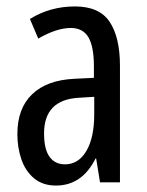

<svg xmlns="http://www.w3.org/2000/svg" viewBox="-20 -567 456 597"><path d="M213 -547Q289 -547 321 -499Q353 -451 353 -362V0H291L279 -74H277Q235 10 154 10Q113 10 86 -12.5Q59 -35 46.5 -71.5Q34 -108 34 -150Q34 -230 80 -274Q126 -318 211 -322L272 -325V-360Q272 -422 255 -451Q238 -480 200 -480Q156 -480 99 -447L73 -508Q136 -547 213 -547ZM225 -263Q117 -257 117 -152Q117 -103 134 -79.5Q151 -56 182 -56Q224 -56 248.5 -97.5Q273 -139 273 -212V-266Z"/></svg>

Font: Noto Sans Hebrew ExtraCondensed
Style: Regular
Weight: 400
Width: 2
Designer: Monotype Design Team
Foundry: Monotype Imaging Inc.
Version: Version 2.004; ttfautohint (v1.8.4.7-5d5b)